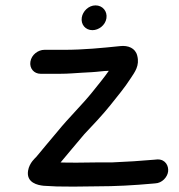

<svg xmlns="http://www.w3.org/2000/svg" viewBox="-20 -661 665 713"><path d="M283.7 -596C279.6 -570 297.3 -549 323.3 -549C346.4 -549 371.1 -567 375.2 -593C379.4 -619.2 361 -641 334.8 -641C308.7 -641 287.3 -619 283.7 -596ZM130.8 -387H203.8C234.9 -387 259.7 -389.7 284.9 -391L321.2 -393C344.7 -394.3 365.1 -397.9 384.1 -398C367.3 -373.6 344 -345.6 323.2 -319.5C286.5 -273.5 233.6 -222.2 194.4 -173.7C174 -148.9 134 -102.5 114.8 -78.5C112.4 -75.5 89 -57 84.2 -27C77.1 18.2 120.7 26.8 142.5 28.9C183.2 31.5 194 32 253.2 32C290.4 31.3 317.6 31 336.1 31C410.8 31 477 27.1 546 20.9L556.2 20C581.9 19.1 601.8 -3.5 604.3 -24.1C606.8 -44.4 594.9 -69 565.9 -69C565.3 -69 564.3 -69 563.6 -68.9L552.4 -67.9C500.8 -63.3 453.5 -60.4 397.6 -58H350.1C331.3 -58 303.1 -57.7 266.7 -57C236.5 -57 220.7 -57.1 204.9 -57.7C233.7 -91.8 265.2 -130.1 292.5 -162C318.1 -188.8 365 -238.7 390.8 -271.6C415 -301.9 443.9 -336.6 465.8 -371C480.2 -393 499.5 -417.2 489.6 -454.4C482.7 -482.6 455.5 -493.2 426.2 -489.8C359.1 -482.9 290.4 -476 217.8 -476H144.8C121.8 -476 97 -458 92.9 -432C89 -407.2 106 -387 130.8 -387Z"/></svg>

Font: Just Breathe
Style: BdObl3
Weight: 400
Foundry: Cannot Into Space Fonts
Version: Version 0.72